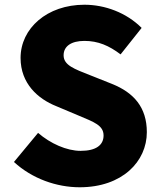

<svg xmlns="http://www.w3.org/2000/svg" viewBox="-20 -778 679 812"><path d="M317 14C497 14 601 -95 601 -219C601 -324 546 -386 454 -423L361 -460C295 -486 249 -502 249 -544C249 -583 282 -605 337 -605C395 -605 441 -585 490 -548L579 -660C514 -725 423 -758 337 -758C179 -758 67 -658 67 -533C67 -425 140 -360 218 -329L313 -289C377 -262 418 -248 418 -205C418 -165 387 -140 321 -140C262 -140 193 -171 141 -216L39 -93C116 -22 220 14 317 14Z"/></svg>

Font: Noto Sans KR Black
Style: Regular
Weight: 900
Designer: Ryoko NISHIZUKA 西塚涼子 (kana, bopomofo & ideographs); Paul D. Hunt (Latin, Greek & Cyrillic); Sandoll Communications 산돌커뮤니
Foundry: Adobe
Version: Version 2.004;hotconv 1.0.118;makeotfexe 2.5.65603